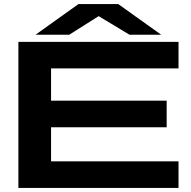

<svg xmlns="http://www.w3.org/2000/svg" viewBox="-20 -920 934 940"><path d="M70 0V-715H854V-585H230V-427H796V-297H230V-130H854V0ZM154 -750 364 -900H559L769 -750H614L463 -841L319 -750Z"/></svg>

Font: Zen Dots
Style: Regular
Weight: 400
Designer: Yoshimichi Ohira
Foundry: A-1 Corp ZenFonts
Version: Version 1.000; ttfautohint (v1.8.3)